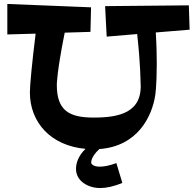

<svg xmlns="http://www.w3.org/2000/svg" viewBox="-20 -730 978 970"><path d="M568 94C530 108 503 112 484 112C446 112 441 94 441 94C441 94 435 66 482 23C677 9 748 -144 764 -247C764 -247 772 -295 772 -407C772 -450 771 -503 767 -566L938 -580L934 -703L511 -699L519 -545L673 -558C690 -405 690 -316 690 -316C703 -159 579 -136 453 -136C327 -136 267 -173 267 -302C267 -302 267 -367 307 -565L437 -569L440 -693L17 -710V-556L160 -560C142 -414 131 -300 131 -263C131 -113 235 6 412 22C373 60 364 97 364 124C364 184 424 220 486 220C516 220 553 213 598 194Z"/></svg>

Font: Peralta
Style: Regular
Weight: 400
Designer: Astigmatic (AOETI)
Foundry: Astigmatic (AOETI)
Version: Version 1.000